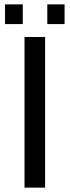

<svg xmlns="http://www.w3.org/2000/svg" viewBox="-20 -857 318 877"><path d="M92 0V-688H186V0ZM196 -747V-837H275V-747ZM3 -747V-837H84V-747Z"/></svg>

Font: Libra Sans
Style: Regular
Weight: 400
Foundry: Context Ltd
Version: Version 1.000; ttfautohint (v1.3)